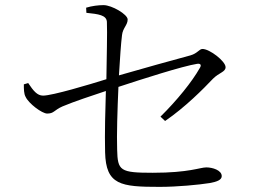

<svg xmlns="http://www.w3.org/2000/svg" viewBox="-20 -765 1040 749"><path d="M624 -293C703 -347 774 -419 811 -458C835 -482 860 -484 860 -503C860 -526 798 -574 770 -574C757 -574 751 -557 723 -549C660 -532 530 -496 444 -471C448 -538 452 -597 456 -628C459 -656 478 -667 478 -689C478 -709 416 -745 384 -745C364 -745 339 -742 316 -735L317 -715C365 -710 395 -706 397 -680C399 -638 396 -539 395 -456C328 -435 184 -392 148 -392C125 -392 110 -411 90 -441L73 -436C73 -418 73 -399 80 -387C92 -361 144 -322 164 -322C191 -322 190 -335 224 -350C269 -369 342 -393 393 -410C391 -344 388 -244 390 -171C393 -43 451 -36 603 -36C671 -36 755 -44 799 -51C826 -56 845 -63 845 -78C845 -101 809 -112 785 -112C760 -112 718 -91 576 -91C448 -91 439 -99 437 -181C435 -240 438 -336 442 -426C533 -456 692 -507 749 -516C763 -518 767 -511 759 -499C729 -446 671 -374 606 -310Z"/></svg>

Font: Noto Serif CJK JP Light
Style: Regular
Weight: 300
Designer: Ryoko NISHIZUKA 西塚涼子 (kana & ideographs); Frank Grießhammer (Latin, Greek & Cyrillic); Wenlong ZHANG 张文龙 (bopomofo); San
Foundry: Adobe Systems Incorporated
Version: Version 1.001;PS 1.001;hotconv 16.6.54;makeotf.lib2.5.65590